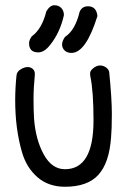

<svg xmlns="http://www.w3.org/2000/svg" viewBox="-20 -713 490 733"><path d="M126 -513Q91 -513 91 -548Q91 -560 101 -574Q140 -602 157 -670Q171 -693 187.5 -693Q204 -693 214 -682.5Q224 -672 224 -655Q209 -588 171 -541Q149 -513 126 -513ZM228 -572Q267 -597 284 -668Q293 -689 316 -689Q348 -689 352 -652Q308 -511 253 -511Q236 -511 226.5 -520.5Q217 -530 217 -543Q217 -556 228 -572ZM325 -421Q324 -425 324 -434Q324 -443 336.5 -453Q349 -463 362 -463Q375 -463 385.5 -455Q396 -447 397 -437Q407 -336 407 -278Q407 -220 404 -188Q397 -91 355.5 -45.5Q314 0 228 0Q165 0 123 -36.5Q81 -73 64 -132Q38 -221 38 -330Q38 -377 43 -425Q44 -439 58.5 -448Q73 -457 85.5 -457Q98 -457 106 -449Q114 -441 113 -428Q108 -376 108 -334.5Q108 -293 110 -260Q116 -180 147 -123.5Q178 -67 228 -67Q337 -67 337 -253Q337 -364 325 -421Z"/></svg>

Font: Patrick Hand SC
Style: Regular
Weight: 400
Designer: Patrick Wagesreiter
Foundry: Patrick Wagesreiter
Version: Version 1.003;PS 001.003;hotconv 1.0.70;makeotf.lib2.5.58329